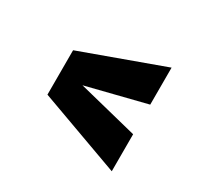

<svg xmlns="http://www.w3.org/2000/svg" viewBox="-101 -757 738 702"><g transform="rotate(30 268.0 -406.0)"><path d="M96.2 -500 439.9 -625V-468.8L189.9 -406.2L439.9 -343.8V-187.5L96.2 -312.5Z"/></g></svg>

Font: Candal
Style: Regular
Weight: 400
Designer: vernon adams
Foundry: vernon adams
Version: Version 1.000